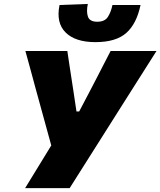

<svg xmlns="http://www.w3.org/2000/svg" viewBox="-20 -978 834 998"><path d="M110.5 0Q143 -52.5 176.2 -107.2Q209.5 -162 246.5 -222L165 -518.5Q152 -567.5 139.8 -611.8Q127.5 -656 112 -713H330Q336.5 -668.5 341.5 -636Q346.5 -603.5 351 -574Q355.5 -544.5 361 -509L377.5 -398.5H391.5L448.5 -507Q467 -543 482.8 -573Q498.5 -603 515.2 -636Q532 -669 555 -713H793.5Q752 -647.5 708 -578.2Q664 -509 627 -450.5L485 -226Q451.5 -173.5 413.8 -113.5Q376 -53.5 342 0ZM476 -759Q371.5 -759 321 -809.2Q270.5 -859.5 289.5 -952L436.5 -957.5Q428 -917.5 437.2 -891.2Q446.5 -865 485.5 -865Q525 -865 541 -890.5Q557 -916 564.5 -952H710.5Q690 -854 636.2 -806.5Q582.5 -759 476 -759Z"/></svg>

Font: Commissioner ExtraBold
Style: Italic
Weight: 800
Italic angle: -12°
Designer: Kostas Bartsokas
Foundry: Kostas Bartsokas
Version: Version 1.000; ttfautohint (v1.8.3)